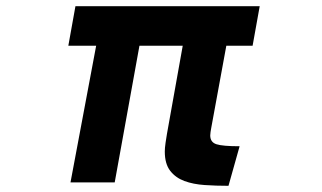

<svg xmlns="http://www.w3.org/2000/svg" viewBox="-20 -538 1040 621"><path d="M719 63Q679 63 642 60.5Q605 58 576.5 47.5Q548 37 530.5 14.5Q513 -8 513 -48Q513 -59 515.5 -76.5Q518 -94 520 -105L571 -390H431L351 52H208L291 -390H201L224 -518H820L797 -390H712L663 -123Q662 -117 661 -111Q660 -105 660 -100Q660 -78 680 -71.5Q700 -65 755 -65Z"/></svg>

Font: LINE Seed JP_TTF Bold
Style: Regular
Weight: 700
Designer: LINE & Fontrix & Fontworks
Version: Version 1.009